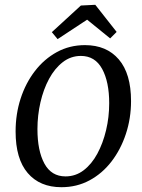

<svg xmlns="http://www.w3.org/2000/svg" viewBox="-20 -769 591 800"><path d="M236 11Q146 11 95.5 -48Q45 -107 45 -221Q45 -294 66 -358.5Q87 -423 125.5 -473Q164 -523 217 -552Q270 -581 334 -581Q424 -581 475 -521.5Q526 -462 526 -348Q526 -276 504.5 -211Q483 -146 444.5 -96Q406 -46 353 -17.5Q300 11 236 11ZM253 -34Q295 -34 328.5 -59.5Q362 -85 385.5 -128.5Q409 -172 422 -226.5Q435 -281 435 -339Q435 -428 405.5 -482Q376 -536 317 -536Q275 -536 241.5 -510Q208 -484 184.5 -440.5Q161 -397 148.5 -342.5Q136 -288 136 -231Q136 -141 165 -87.5Q194 -34 253 -34ZM196 -635 317 -746 377 -749 466 -636 439 -609 343 -687 220 -606Z"/></svg>

Font: Rasa
Style: Italic
Weight: 400
Italic angle: -7.10001°
Designer: Anna Giedrys (Yrsa+Rasa design), David Brezina (Yrsa art-direction, Rasa art-direction, design)
Foundry: Rosetta Type Foundry
Version: Version 2.004